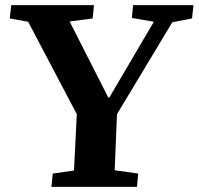

<svg xmlns="http://www.w3.org/2000/svg" viewBox="-20 -730 776 750"><path d="M403 -349H407L581 -645L495 -660L500 -710H736L730 -658L653 -643L437 -284L428 -65L520 -52L515 0H181L186 -52L269 -64L280 -284L90 -645L18 -658L24 -710H347L342 -658L252 -646Z"/></svg>

Font: Literata 36pt
Style: Bold Italic
Weight: 700
Italic angle: -2°
Designer: Latin by Veronika Burian and Jose Scaglione. Greek by Irene Vlachou. Cyrillic by Vera Evstafieva
Foundry: TypeTogether
Version: Version 3.002